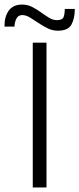

<svg xmlns="http://www.w3.org/2000/svg" viewBox="-86 -821 348 841"><path d="M57.5 0V-634H117.7V0ZM167.5 -686.5Q144 -686.5 122.5 -697.1Q101 -707.7 82 -720.6Q63 -733.5 45.4 -744.2Q27.8 -754.8 12 -755Q-6.7 -755.2 -14.6 -738.5Q-22.5 -721.8 -22.5 -704.5H-66.3Q-66.8 -747.7 -47.8 -774.3Q-28.8 -801 11 -801Q34.7 -801 55.2 -790.4Q75.7 -779.8 94.2 -766.4Q112.7 -753 129.6 -742.8Q146.5 -732.7 163 -732.7Q187.3 -732.7 192.5 -746.3Q197.7 -760 197.7 -781.8H241.7Q241.7 -740.8 227.1 -713.7Q212.5 -686.5 167.5 -686.5Z"/></svg>

Font: Matangi Light
Style: Regular
Weight: 300
Designer: Prashant Pant
Foundry: The Graphic Ant
Version: Version 3.002